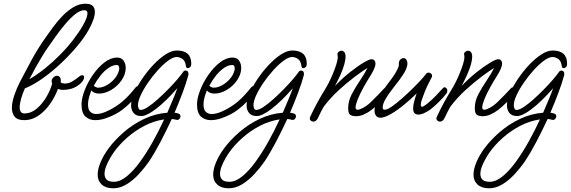

<svg xmlns="http://www.w3.org/2000/svg" viewBox="-20 -632 3074 1034"><path d="M110 15Q74 15 59 -3.5Q44 -22 44 -51Q44 -80 56.5 -117.5Q69 -155 88 -192Q116 -246 149.5 -308Q183 -370 229 -435Q244 -456 265.5 -485.5Q287 -515 314.5 -544Q342 -573 374 -592.5Q406 -612 440 -612Q468 -612 479.5 -600Q491 -588 491 -568Q491 -549 482 -524Q473 -499 458 -472Q436 -432 397.5 -385.5Q359 -339 311 -293.5Q263 -248 212 -211.5Q161 -175 114 -156Q101 -127 93.5 -100Q86 -73 86 -54Q86 -21 112 -21Q146 -21 176 -45.5Q206 -70 228.5 -107.5Q251 -145 261 -182Q258 -188 258 -194Q258 -206 267.5 -215Q277 -224 287 -224Q296 -224 302.5 -216Q309 -208 307 -188Q313 -184 317 -184Q320 -183 323 -182.5Q326 -182 329 -182Q352 -182 373.5 -196Q395 -210 403 -217Q414 -227 423 -227Q433 -227 433 -216Q433 -209 428.5 -200.5Q424 -192 413 -182Q376 -148 319 -148Q311 -148 304.5 -149.5Q298 -151 292 -153Q278 -114 251.5 -75Q225 -36 189 -10.5Q153 15 110 15ZM244 -385Q226 -360 206.5 -328Q187 -296 169 -263.5Q151 -231 138 -205Q179 -229 221.5 -263Q264 -297 303 -336.5Q342 -376 374 -417.5Q406 -459 427 -496Q451 -538 451 -560Q451 -577 435 -577Q411 -577 383.5 -554.5Q356 -532 329 -499.5Q302 -467 279.5 -435.5Q257 -404 244 -385Z M493 15Q462 15 440.5 -4Q419 -23 419 -70Q419 -102 435.5 -145Q452 -188 480 -228.5Q508 -269 542 -295.5Q576 -322 611 -322Q634 -322 645.5 -305.5Q657 -289 657 -266Q657 -232 635 -200Q613 -168 579.5 -148Q546 -128 513 -128Q486 -128 472 -145Q464 -125 459 -106Q454 -87 454 -70Q454 -41 466.5 -29.5Q479 -18 498 -18Q521 -18 549.5 -30Q578 -42 603 -58.5Q628 -75 640 -86Q660 -103 678.5 -123.5Q697 -144 711 -162Q716 -168 722 -168Q728 -168 732.5 -162.5Q737 -157 737 -149Q737 -142 732 -135Q716 -115 692.5 -89.5Q669 -64 640 -42Q624 -29 599 -16Q574 -3 546.5 6Q519 15 493 15ZM511 -160Q531 -160 554.5 -173Q578 -186 596.5 -207.5Q615 -229 621 -254Q622 -256 622 -259Q622 -262 622 -264Q622 -282 609 -282Q588 -282 565 -266.5Q542 -251 521.5 -225.5Q501 -200 485 -170Q489 -167 493 -164.5Q497 -162 501 -161Q503 -160 506 -160Q509 -160 511 -160Z M741 -7Q713 -7 699.5 -23.5Q686 -40 686 -65Q686 -93 702.5 -130.5Q719 -168 746 -208Q773 -248 805.5 -282.5Q838 -317 871 -338.5Q904 -360 932 -360Q1010 -360 1010 -289Q1010 -276 1004 -270.5Q998 -265 992 -265Q984 -265 982 -273Q978 -305 962 -315Q946 -325 932 -325Q912 -325 885 -305Q858 -285 830 -254Q802 -223 777.5 -187.5Q753 -152 738 -119.5Q723 -87 723 -66Q723 -56 726.5 -48Q730 -40 738 -40Q753 -40 777 -56Q801 -72 829 -97Q857 -122 884.5 -150Q912 -178 933.5 -203Q955 -228 966 -244Q971 -252 979 -252Q995 -252 995 -233Q995 -231 994.5 -228.5Q994 -226 993 -223Q983 -185 963.5 -133Q944 -81 920 -25Q929 -24 939 -21Q952 -18 952 -5Q952 2 945.5 9Q939 16 929 13Q922 11 915.5 10Q909 9 905 9Q875 74 843 134.5Q811 195 783 237Q758 273 727 306.5Q696 340 661 361Q626 382 590 382Q550 382 528 362Q506 342 506 309Q506 279 521.5 242Q537 205 564 168Q597 123 646.5 80Q696 37 756 8.5Q816 -20 881 -25Q897 -62 911 -95.5Q925 -129 935 -157Q873 -86 821.5 -46.5Q770 -7 741 -7ZM543 305Q543 323 554 335Q565 347 593 347Q627 347 663 317.5Q699 288 734.5 239Q770 190 803 131Q836 72 864 11Q809 19 758 45.5Q707 72 664.5 109.5Q622 147 593 188Q585 199 573 219.5Q561 240 552 262.5Q543 285 543 305Z M1115 15Q1084 15 1062.5 -4Q1041 -23 1041 -70Q1041 -102 1057.5 -145Q1074 -188 1102 -228.5Q1130 -269 1164 -295.5Q1198 -322 1233 -322Q1256 -322 1267.5 -305.5Q1279 -289 1279 -266Q1279 -232 1257 -200Q1235 -168 1201.5 -148Q1168 -128 1135 -128Q1108 -128 1094 -145Q1086 -125 1081 -106Q1076 -87 1076 -70Q1076 -41 1088.5 -29.5Q1101 -18 1120 -18Q1143 -18 1171.5 -30Q1200 -42 1225 -58.5Q1250 -75 1262 -86Q1282 -103 1300.5 -123.5Q1319 -144 1333 -162Q1338 -168 1344 -168Q1350 -168 1354.5 -162.5Q1359 -157 1359 -149Q1359 -142 1354 -135Q1338 -115 1314.5 -89.5Q1291 -64 1262 -42Q1246 -29 1221 -16Q1196 -3 1168.5 6Q1141 15 1115 15ZM1133 -160Q1153 -160 1176.5 -173Q1200 -186 1218.5 -207.5Q1237 -229 1243 -254Q1244 -256 1244 -259Q1244 -262 1244 -264Q1244 -282 1231 -282Q1210 -282 1187 -266.5Q1164 -251 1143.5 -225.5Q1123 -200 1107 -170Q1111 -167 1115 -164.5Q1119 -162 1123 -161Q1125 -160 1128 -160Q1131 -160 1133 -160Z M1363 -7Q1335 -7 1321.5 -23.5Q1308 -40 1308 -65Q1308 -93 1324.5 -130.5Q1341 -168 1368 -208Q1395 -248 1427.5 -282.5Q1460 -317 1493 -338.5Q1526 -360 1554 -360Q1632 -360 1632 -289Q1632 -276 1626 -270.5Q1620 -265 1614 -265Q1606 -265 1604 -273Q1600 -305 1584 -315Q1568 -325 1554 -325Q1534 -325 1507 -305Q1480 -285 1452 -254Q1424 -223 1399.5 -187.5Q1375 -152 1360 -119.5Q1345 -87 1345 -66Q1345 -56 1348.5 -48Q1352 -40 1360 -40Q1375 -40 1399 -56Q1423 -72 1451 -97Q1479 -122 1506.5 -150Q1534 -178 1555.5 -203Q1577 -228 1588 -244Q1593 -252 1601 -252Q1617 -252 1617 -233Q1617 -231 1616.5 -228.5Q1616 -226 1615 -223Q1605 -185 1585.5 -133Q1566 -81 1542 -25Q1551 -24 1561 -21Q1574 -18 1574 -5Q1574 2 1567.5 9Q1561 16 1551 13Q1544 11 1537.5 10Q1531 9 1527 9Q1497 74 1465 134.5Q1433 195 1405 237Q1380 273 1349 306.5Q1318 340 1283 361Q1248 382 1212 382Q1172 382 1150 362Q1128 342 1128 309Q1128 279 1143.5 242Q1159 205 1186 168Q1219 123 1268.5 80Q1318 37 1378 8.5Q1438 -20 1503 -25Q1519 -62 1533 -95.5Q1547 -129 1557 -157Q1495 -86 1443.5 -46.5Q1392 -7 1363 -7ZM1165 305Q1165 323 1176 335Q1187 347 1215 347Q1249 347 1285 317.5Q1321 288 1356.5 239Q1392 190 1425 131Q1458 72 1486 11Q1431 19 1380 45.5Q1329 72 1286.5 109.5Q1244 147 1215 188Q1207 199 1195 219.5Q1183 240 1174 262.5Q1165 285 1165 305Z M1667 23Q1660 23 1654 18Q1648 13 1648 6Q1648 4 1650 -2Q1670 -45 1689.5 -80.5Q1709 -116 1730 -150Q1739 -164 1750.5 -186.5Q1762 -209 1773 -235.5Q1784 -262 1791.5 -286Q1799 -310 1799 -325Q1799 -333 1798 -336Q1797 -337 1797 -340Q1797 -348 1804.5 -353.5Q1812 -359 1819 -359Q1827 -359 1834 -351.5Q1841 -344 1841 -326Q1841 -311 1834.5 -286.5Q1828 -262 1813 -228Q1805 -211 1798 -196.5Q1791 -182 1784 -169Q1823 -210 1864 -242.5Q1905 -275 1937 -294Q1969 -313 1980 -313Q1992 -313 1997 -306Q2002 -299 2002 -290Q2002 -277 1994.5 -260.5Q1987 -244 1979 -231Q1971 -218 1968 -213Q1957 -196 1938 -162Q1919 -128 1906 -96Q1902 -85 1898.5 -73.5Q1895 -62 1895 -54Q1895 -41 1906 -41Q1916 -41 1935 -51Q1959 -64 1979.5 -84.5Q2000 -105 2015 -120Q2016 -121 2024.5 -130Q2033 -139 2041.5 -148Q2050 -157 2050 -157Q2054 -162 2060 -162Q2065 -162 2069.5 -156.5Q2074 -151 2074 -143Q2074 -134 2069 -128Q2054 -107 2028 -82Q2002 -57 1982 -41Q1961 -25 1939.5 -15.5Q1918 -6 1897 -6Q1879 -6 1867 -13Q1855 -20 1855 -50Q1855 -88 1874.5 -125Q1894 -162 1918.5 -198Q1943 -234 1959 -266Q1934 -251 1892.5 -220Q1851 -189 1805.5 -147.5Q1760 -106 1723 -57Q1716 -44 1708 -29Q1700 -14 1692 4Q1683 23 1667 23Z M2029 2Q2013 2 2005 -9Q1997 -20 1997 -36Q1997 -62 2011 -90Q2025 -119 2045 -148Q2065 -177 2089 -208Q2094 -214 2103.5 -229Q2113 -244 2121 -260Q2129 -276 2128 -285Q2127 -302 2135 -310.5Q2143 -319 2153 -319Q2163 -319 2168 -311Q2174 -302 2174 -289Q2174 -275 2164.5 -254.5Q2155 -234 2132 -203Q2114 -179 2092.5 -151.5Q2071 -124 2056 -98Q2041 -72 2041 -54Q2041 -41 2052 -41Q2059 -41 2072 -47Q2088 -55 2116.5 -78Q2145 -101 2176.5 -130.5Q2208 -160 2234.5 -188Q2261 -216 2273 -232Q2279 -241 2288 -241Q2295 -241 2301 -236Q2307 -231 2307 -223Q2307 -219 2304 -214Q2298 -203 2288 -183Q2278 -163 2268.5 -140Q2259 -117 2252.5 -97.5Q2246 -78 2246 -68Q2246 -57 2253 -57Q2258 -57 2265.5 -62.5Q2273 -68 2279 -72Q2304 -92 2325.5 -114.5Q2347 -137 2365 -157Q2369 -162 2375 -162Q2380 -162 2384.5 -156.5Q2389 -151 2389 -143Q2389 -134 2384 -128Q2368 -107 2342 -81.5Q2316 -56 2296 -41Q2283 -32 2265.5 -23.5Q2248 -15 2233 -15Q2220 -15 2212.5 -22.5Q2205 -30 2205 -49Q2205 -65 2210.5 -86Q2216 -107 2224 -129Q2190 -95 2147.5 -61Q2105 -27 2070 -10Q2045 2 2029 2Z M2349 23Q2342 23 2336 18Q2330 13 2330 6Q2330 4 2332 -2Q2352 -45 2371.5 -80.5Q2391 -116 2412 -150Q2421 -164 2432.5 -186.5Q2444 -209 2455 -235.5Q2466 -262 2473.5 -286Q2481 -310 2481 -325Q2481 -333 2480 -336Q2479 -337 2479 -340Q2479 -348 2486.5 -353.5Q2494 -359 2501 -359Q2509 -359 2516 -351.5Q2523 -344 2523 -326Q2523 -311 2516.5 -286.5Q2510 -262 2495 -228Q2487 -211 2480 -196.5Q2473 -182 2466 -169Q2505 -210 2546 -242.5Q2587 -275 2619 -294Q2651 -313 2662 -313Q2674 -313 2679 -306Q2684 -299 2684 -290Q2684 -277 2676.5 -260.5Q2669 -244 2661 -231Q2653 -218 2650 -213Q2639 -196 2620 -162Q2601 -128 2588 -96Q2584 -85 2580.5 -73.5Q2577 -62 2577 -54Q2577 -41 2588 -41Q2598 -41 2617 -51Q2641 -64 2661.5 -84.5Q2682 -105 2697 -120Q2698 -121 2706.5 -130Q2715 -139 2723.5 -148Q2732 -157 2732 -157Q2736 -162 2742 -162Q2747 -162 2751.5 -156.5Q2756 -151 2756 -143Q2756 -134 2751 -128Q2736 -107 2710 -82Q2684 -57 2664 -41Q2643 -25 2621.5 -15.5Q2600 -6 2579 -6Q2561 -6 2549 -13Q2537 -20 2537 -50Q2537 -88 2556.5 -125Q2576 -162 2600.5 -198Q2625 -234 2641 -266Q2616 -251 2574.5 -220Q2533 -189 2487.5 -147.5Q2442 -106 2405 -57Q2398 -44 2390 -29Q2382 -14 2374 4Q2365 23 2349 23Z M2765 -7Q2737 -7 2723.5 -23.5Q2710 -40 2710 -65Q2710 -93 2726.5 -130.5Q2743 -168 2770 -208Q2797 -248 2829.5 -282.5Q2862 -317 2895 -338.5Q2928 -360 2956 -360Q3034 -360 3034 -289Q3034 -276 3028 -270.5Q3022 -265 3016 -265Q3008 -265 3006 -273Q3002 -305 2986 -315Q2970 -325 2956 -325Q2936 -325 2909 -305Q2882 -285 2854 -254Q2826 -223 2801.5 -187.5Q2777 -152 2762 -119.5Q2747 -87 2747 -66Q2747 -56 2750.5 -48Q2754 -40 2762 -40Q2777 -40 2801 -56Q2825 -72 2853 -97Q2881 -122 2908.5 -150Q2936 -178 2957.5 -203Q2979 -228 2990 -244Q2995 -252 3003 -252Q3019 -252 3019 -233Q3019 -231 3018.5 -228.5Q3018 -226 3017 -223Q3007 -185 2987.5 -133Q2968 -81 2944 -25Q2953 -24 2963 -21Q2976 -18 2976 -5Q2976 2 2969.5 9Q2963 16 2953 13Q2946 11 2939.5 10Q2933 9 2929 9Q2899 74 2867 134.5Q2835 195 2807 237Q2782 273 2751 306.5Q2720 340 2685 361Q2650 382 2614 382Q2574 382 2552 362Q2530 342 2530 309Q2530 279 2545.5 242Q2561 205 2588 168Q2621 123 2670.5 80Q2720 37 2780 8.5Q2840 -20 2905 -25Q2921 -62 2935 -95.5Q2949 -129 2959 -157Q2897 -86 2845.5 -46.5Q2794 -7 2765 -7ZM2567 305Q2567 323 2578 335Q2589 347 2617 347Q2651 347 2687 317.5Q2723 288 2758.5 239Q2794 190 2827 131Q2860 72 2888 11Q2833 19 2782 45.5Q2731 72 2688.5 109.5Q2646 147 2617 188Q2609 199 2597 219.5Q2585 240 2576 262.5Q2567 285 2567 305Z"/></svg>

Font: Meow Script
Style: Regular
Weight: 400
Designer: Robert E. Leuschke
Foundry: Robert E. Leuschke
Version: Version 1.010; ttfautohint (v1.8.3)